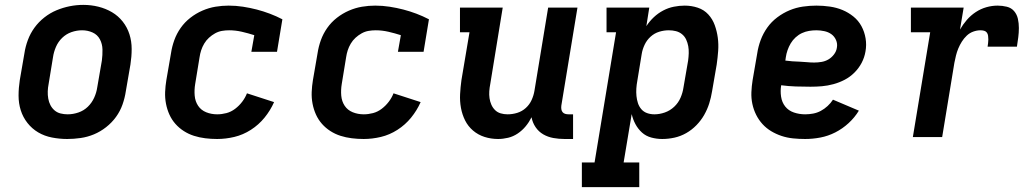

<svg xmlns="http://www.w3.org/2000/svg" viewBox="-20 -561 4240 786"><path d="M255 8Q224 8 193 2Q162 -4 136.5 -19Q111 -34 92.5 -57.5Q74 -81 65 -109.5Q56 -138 56 -169.5Q56 -201 61 -233L80 -343Q84 -370 94 -397Q104 -424 121 -447.5Q138 -471 161.5 -489.5Q185 -508 211.5 -519Q238 -530 265.5 -535.5Q293 -541 321 -541Q353 -541 383 -533.5Q413 -526 438.5 -511Q464 -496 482.5 -472.5Q501 -449 510 -420.5Q519 -392 519 -360.5Q519 -329 514 -297L495 -187Q491 -160 481.5 -133Q472 -106 455 -82.5Q438 -59 414.5 -40.5Q391 -22 364.5 -11Q338 0 310 4Q282 8 255 8ZM257 -93Q279 -93 301 -100.5Q323 -108 339.5 -124Q356 -140 365.5 -161Q375 -182 378 -203L397 -313Q400 -336 399.5 -358.5Q399 -381 389 -400Q379 -419 359 -428Q339 -437 316 -437Q294 -437 272.5 -429.5Q251 -422 234.5 -406Q218 -390 209 -369Q200 -348 197 -327L179 -217Q176 -202 175.5 -187Q175 -172 177.5 -157.5Q180 -143 186.5 -130.5Q193 -118 203.5 -109Q214 -100 228 -96.5Q242 -93 257 -93Z M869 8Q844 8 820 5Q796 2 774 -5Q752 -12 732.5 -24.5Q713 -37 698 -54Q683 -71 673.5 -92Q664 -113 659.5 -136.5Q655 -160 656 -184.5Q657 -209 661 -233L680 -343Q684 -370 693.5 -396.5Q703 -423 719.5 -446.5Q736 -470 759 -488Q782 -506 808.5 -517.5Q835 -529 862 -533.5Q889 -538 916 -538Q946 -538 975 -533.5Q1004 -529 1031 -522Q1058 -515 1084.5 -505Q1111 -495 1136 -482L1114 -349H1009L1021 -417Q996 -425 970 -431Q944 -437 918 -437Q903 -437 888.5 -434.5Q874 -432 860.5 -424.5Q847 -417 835.5 -406.5Q824 -396 816 -382.5Q808 -369 803.5 -355Q799 -341 797 -327L779 -217Q775 -193 777 -169.5Q779 -146 791 -128Q803 -110 824 -101.5Q845 -93 869 -93Q888 -93 907 -98Q926 -103 942.5 -115.5Q959 -128 971.5 -144.5Q984 -161 991 -179L1102 -143Q1087 -109 1063 -79.5Q1039 -50 1007 -29.5Q975 -9 939.5 -0.5Q904 8 869 8Z M1469 8Q1444 8 1420 5Q1396 2 1374 -5Q1352 -12 1332.5 -24.5Q1313 -37 1298 -54Q1283 -71 1273.5 -92Q1264 -113 1259.5 -136.5Q1255 -160 1256 -184.5Q1257 -209 1261 -233L1280 -343Q1284 -370 1293.5 -396.5Q1303 -423 1319.5 -446.5Q1336 -470 1359 -488Q1382 -506 1408.5 -517.5Q1435 -529 1462 -533.5Q1489 -538 1516 -538Q1546 -538 1575 -533.5Q1604 -529 1631 -522Q1658 -515 1684.5 -505Q1711 -495 1736 -482L1714 -349H1609L1621 -417Q1596 -425 1570 -431Q1544 -437 1518 -437Q1503 -437 1488.5 -434.5Q1474 -432 1460.5 -424.5Q1447 -417 1435.5 -406.5Q1424 -396 1416 -382.5Q1408 -369 1403.5 -355Q1399 -341 1397 -327L1379 -217Q1375 -193 1377 -169.5Q1379 -146 1391 -128Q1403 -110 1424 -101.5Q1445 -93 1469 -93Q1488 -93 1507 -98Q1526 -103 1542.5 -115.5Q1559 -128 1571.5 -144.5Q1584 -161 1591 -179L1702 -143Q1687 -109 1663 -79.5Q1639 -50 1607 -29.5Q1575 -9 1539.5 -0.5Q1504 8 1469 8Z M2019 8Q1990 8 1963.5 -0.5Q1937 -9 1916.5 -26.5Q1896 -44 1884 -68Q1872 -92 1867 -119.5Q1862 -147 1863.5 -175.5Q1865 -204 1869 -233L1902 -429H1863V-530H2038L1987 -217Q1984 -202 1983 -187.5Q1982 -173 1984 -159Q1986 -145 1991.5 -132.5Q1997 -120 2006.5 -110.5Q2016 -101 2029.5 -97Q2043 -93 2058 -93Q2078 -93 2097.5 -99Q2117 -105 2132.5 -119Q2148 -133 2156.5 -152Q2165 -171 2168 -190L2224 -530H2344L2278 -129Q2277 -121 2278 -114Q2279 -107 2283 -102Q2287 -97 2293.5 -95Q2300 -93 2308 -93H2326V8H2291Q2268 8 2245.5 4Q2223 0 2204 -11Q2185 -22 2172.5 -40.5Q2160 -59 2156 -81Q2146 -61 2132 -44Q2118 -27 2099.5 -14.5Q2081 -2 2060 3Q2039 8 2019 8Z M2362 205V104H2414L2502 -429H2463V-530H2638L2626 -454Q2639 -474 2656.5 -490.5Q2674 -507 2695 -518Q2716 -529 2738.5 -533.5Q2761 -538 2783 -538Q2811 -538 2836.5 -529.5Q2862 -521 2879.5 -502Q2897 -483 2906 -458Q2915 -433 2918.5 -406.5Q2922 -380 2920 -352.5Q2918 -325 2914 -297L2895 -187Q2891 -162 2883.5 -138Q2876 -114 2863 -91Q2850 -68 2831 -48.5Q2812 -29 2789 -16Q2766 -3 2741 2.5Q2716 8 2691 8Q2668 8 2646 2Q2624 -4 2608 -18.5Q2592 -33 2581.5 -52.5Q2571 -72 2566 -94L2533 104H2597V205ZM2659 -93Q2680 -93 2701.5 -100.5Q2723 -108 2740 -124Q2757 -140 2766 -161Q2775 -182 2778 -203L2797 -313Q2799 -328 2799.5 -343Q2800 -358 2797.5 -372Q2795 -386 2789 -399Q2783 -412 2772 -421Q2761 -430 2747 -433.5Q2733 -437 2718 -437Q2698 -437 2678.5 -431Q2659 -425 2643.5 -411Q2628 -397 2619 -378Q2610 -359 2607 -340L2589 -230Q2586 -214 2585 -198.5Q2584 -183 2585.5 -168Q2587 -153 2591.5 -139Q2596 -125 2605.5 -114Q2615 -103 2629 -98Q2643 -93 2659 -93Z M3276 8Q3251 8 3226.5 5.5Q3202 3 3179.5 -4.5Q3157 -12 3137 -24Q3117 -36 3101.5 -53Q3086 -70 3075.5 -91Q3065 -112 3060 -135.5Q3055 -159 3056 -183.5Q3057 -208 3061 -233L3080 -343Q3084 -370 3094 -397Q3104 -424 3121 -448Q3138 -472 3162 -490Q3186 -508 3212.5 -519Q3239 -530 3267 -534Q3295 -538 3322 -538Q3350 -538 3377.5 -534Q3405 -530 3429 -520Q3453 -510 3473.5 -493.5Q3494 -477 3506.5 -454Q3519 -431 3523.5 -404Q3528 -377 3523 -350Q3519 -326 3507.5 -304Q3496 -282 3478 -264Q3460 -246 3438 -234.5Q3416 -223 3392 -216.5Q3368 -210 3345 -208Q3322 -206 3298 -206Q3268 -206 3238 -207Q3208 -208 3178 -212Q3174 -189 3177.5 -165.5Q3181 -142 3194.5 -125Q3208 -108 3230 -100.5Q3252 -93 3276 -93Q3292 -93 3308.5 -96Q3325 -99 3340 -107Q3355 -115 3368 -127Q3381 -139 3390 -153L3496 -108Q3479 -80 3454 -57Q3429 -34 3399.5 -19Q3370 -4 3338.5 2Q3307 8 3276 8ZM3313 -305Q3328 -305 3343 -307.5Q3358 -310 3371 -317.5Q3384 -325 3394 -338Q3404 -351 3406 -366Q3409 -382 3402.5 -397Q3396 -412 3383.5 -421Q3371 -430 3354.5 -433.5Q3338 -437 3322 -437Q3307 -437 3292 -434.5Q3277 -432 3263 -425.5Q3249 -419 3237 -408Q3225 -397 3217 -383.5Q3209 -370 3204 -355.5Q3199 -341 3197 -327L3195 -313Q3209 -311 3224 -310Q3239 -309 3254 -308.5Q3269 -308 3283.5 -306.5Q3298 -305 3313 -305Z M3717 0 3788 -429H3709V-530H3925L3910 -440Q3922 -461 3938 -479.5Q3954 -498 3974.5 -511.5Q3995 -525 4018 -531.5Q4041 -538 4064 -538Q4083 -538 4101.5 -533.5Q4120 -529 4131.5 -515.5Q4143 -502 4147 -484Q4151 -466 4151 -446.5Q4151 -427 4148.5 -408Q4146 -389 4143 -370H4023Q4024 -377 4025 -384.5Q4026 -392 4026 -399.5Q4026 -407 4025 -414.5Q4024 -422 4020 -427.5Q4016 -433 4009 -435Q4002 -437 3994 -437Q3979 -437 3964 -431.5Q3949 -426 3937.5 -415Q3926 -404 3917.5 -390.5Q3909 -377 3903 -362.5Q3897 -348 3893.5 -333.5Q3890 -319 3887 -304L3837 0Z"/></svg>

Font: Iosevka Slab Extended
Style: Bold Italic
Weight: 700
Width: 7
Italic angle: -9°
Monospace: yes
Designer: Belleve Invis
Foundry: Belleve Invis
Version: Version 11.1.0; ttfautohint (v1.8.3)